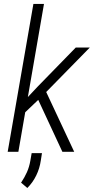

<svg xmlns="http://www.w3.org/2000/svg" viewBox="-20 -770 476 974"><path d="M203.1 -750 73.2 0H19L149.4 -750ZM435.5 -528.8 193.8 -282.2 84 -177.7 88.4 -242.7 172.9 -332.5 364.3 -528.8ZM296.4 0 167.5 -277.3 203.6 -326.2 356.4 0ZM192.9 6.8 187 44.4Q181.2 84.5 163.8 120.1Q146.5 155.8 118.7 183.6L86.9 156.7Q104.5 130.4 116.5 103.8Q128.4 77.1 133.8 45.9L140.6 6.8Z"/></svg>

Font: Roboto Condensed Light
Style: Italic
Weight: 300
Italic angle: -12°
Designer: Christian Robertson
Foundry: Google
Version: Version 3.0; 2020